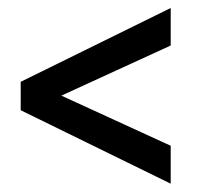

<svg xmlns="http://www.w3.org/2000/svg" viewBox="-20 -512 490 475"><path d="M31.2 -239.3 402.3 -57.6V-151.4L131.8 -275.4L402.3 -399.4V-492.2L31.2 -309.6Z"/></svg>

Font: Gemunu Libre
Style: Bold
Weight: 700
Designer: Pushpananda Ekanayake, Sol Matas, Kosala Senevirathne
Foundry: Mooniak
Version: Version 1.001